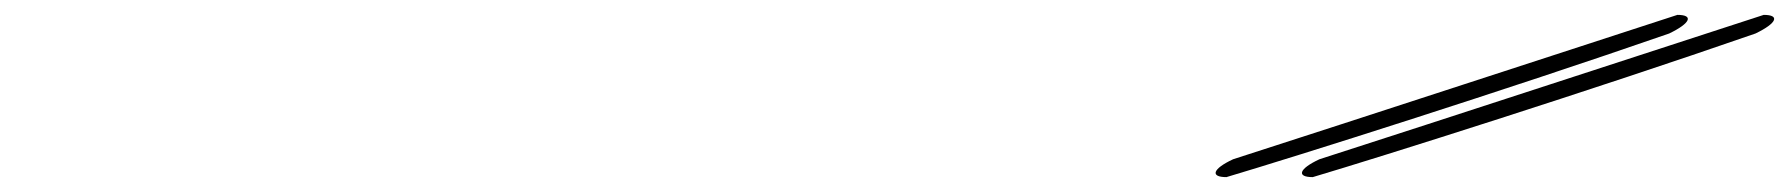

<svg xmlns="http://www.w3.org/2000/svg" viewBox="-20 -812 2404 258"><path d="M1637 -598C1609 -585 1606 -574 1628 -574C1719 -601 2004 -691 2223 -767C2252 -781 2256 -792 2234 -792C2092 -746 1808 -653 1637 -598ZM1753 -598C1725 -585 1722 -574 1744 -574C1835 -601 2120 -691 2339 -767C2368 -781 2372 -792 2350 -792C2208 -746 1924 -653 1753 -598Z"/></svg>

Font: Snowfall
Style: UltraObl
Weight: 400
Designer: Jasper
Foundry: Cannot Into Space Fonts
Version: Version 0.9